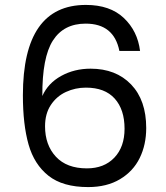

<svg xmlns="http://www.w3.org/2000/svg" viewBox="-20 -758 675 780"><path d="M465 -551Q443 -662 328 -662Q239 -662 195 -593.5Q151 -525 152 -368Q175 -420 228.5 -449.5Q282 -479 348 -479Q451 -479 512.5 -415Q574 -351 574 -238Q574 -170 547.5 -116Q521 -62 467.5 -30Q414 2 338 2Q235 2 177 -44Q119 -90 96 -171Q73 -252 73 -371Q73 -738 329 -738Q427 -738 483 -685Q539 -632 549 -551ZM329 -402Q286 -402 248 -384.5Q210 -367 186.5 -331.5Q163 -296 163 -245Q163 -169 207 -121.5Q251 -74 333 -74Q403 -74 444.5 -117.5Q486 -161 486 -235Q486 -313 446 -357.5Q406 -402 329 -402Z"/></svg>

Font: A Bank Premium Regular
Style: Regular
Weight: 400
Designer: Ninad Kale (Devanagari), Jonny Pinhorn (Latin), Htun Naung (Myanmar)
Foundry: Indian Type Foundry
Version: 4.004